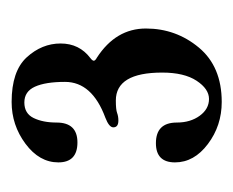

<svg xmlns="http://www.w3.org/2000/svg" viewBox="-56 -698 403 332"><g transform="rotate(-90 146.0 -531.5)"><path d="M138.7 -533.2Q123 -533.2 117.2 -531Q111.3 -528.8 104 -528.8Q92.3 -528.8 92.3 -537.6Q92.3 -544.9 108.9 -551.3Q170.9 -574.2 170.9 -621.1Q170.9 -654.8 162.6 -673.1Q154.3 -691.4 135.3 -691.4Q116.2 -691.4 108.4 -675.3Q100.6 -659.2 100.6 -635.7Q100.6 -599.6 66.2 -599.6Q31.7 -599.6 31.7 -632.6Q31.7 -665.5 64 -689.5Q96.2 -713.4 136.2 -713.4Q189.5 -713.4 213.4 -687.3Q237.3 -661.1 237.3 -628.7Q237.3 -596.2 211.9 -577.1Q207.5 -573.7 207.5 -571.3Q207.5 -568.8 212.9 -565.9Q263.2 -533.2 263.2 -481.2Q263.2 -429.2 230.2 -389.6Q197.3 -350.1 136.2 -350.1Q95.2 -350.1 63.5 -374Q31.7 -397.9 31.7 -430.9Q31.7 -463.9 64.9 -463.9Q100.6 -463.9 100.6 -427.7Q100.6 -404.3 112.3 -388.2Q124 -372.1 141.4 -372.1Q158.7 -372.1 172.9 -393.6Q187 -415 187 -453.1Q187 -533.2 138.7 -533.2Z"/></g></svg>

Font: UnifrakturMaguntia19
Style: Book
Weight: 400
Designer: j. 'mach' wust, Gerrit Ansmann, Georg Duffner, based on a font by Peter Wiegel, original typeface by Carl Albert Fahrenw
Version: Version 2017-03-19